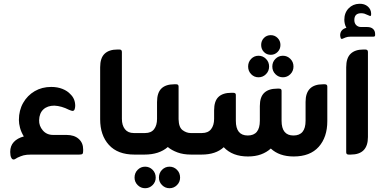

<svg xmlns="http://www.w3.org/2000/svg" viewBox="-20 -818 2021 1016"><path d="M261 -104H332Q373 -104 396.5 -83Q420 -62 420 -28V-19Q420 -7 416 -3.5Q412 0 399 0H146Q119 0 104.5 4Q90 8 73 16Q67 19 62 22.5Q57 26 52 26Q45 26 41 19Q37 13 35.5 4Q34 -5 34 -14Q34 -46 53 -66.5Q72 -87 106 -96Q92 -119 86 -141.5Q80 -164 80 -183Q80 -234 102.5 -273.5Q125 -313 163.5 -335.5Q202 -358 251 -358Q284 -358 310.5 -347.5Q337 -337 353 -319Q378 -295 378 -258Q378 -251 375.5 -241.5Q373 -232 365 -231Q359 -231 345 -237Q306 -257 268 -259Q231 -259 209.5 -239Q188 -219 187 -182Q186 -152 206.5 -128Q227 -104 261 -104Z M724 0H691Q603 0 556.5 -51Q510 -102 510 -187V-462Q510 -511 533.5 -533.5Q557 -556 602 -556H612Q625 -556 625 -543V-189Q625 -155 641 -134.5Q657 -114 688 -114H724Z M989 -114H1025V0H991Q950 0 919 -11.5Q888 -23 868 -40Q822 0 745 0H713V-114H748Q780 -114 795.5 -134.5Q811 -155 811 -189V-278Q811 -327 834 -349.5Q857 -372 902 -372H913Q925 -372 925 -360V-187Q926 -144 946.5 -129Q967 -114 989 -114ZM748 64Q771 64 787.5 80.5Q804 97 804 122Q804 145 787.5 161.5Q771 178 748 178Q725 178 708.5 161.5Q692 145 692 122Q692 97 708.5 80.5Q725 64 748 64ZM877 64Q900 64 916.5 80.5Q933 97 933 122Q933 145 916.5 161.5Q900 178 877 178Q854 178 837.5 161.5Q821 145 821 122Q821 97 837.5 80.5Q854 64 877 64Z M1413 -528Q1391 -528 1376.5 -543Q1362 -558 1362 -580Q1362 -602 1376.5 -617Q1391 -632 1413 -632Q1434 -632 1449 -617Q1464 -602 1464 -580Q1464 -558 1449 -543Q1434 -528 1413 -528ZM1348 -409Q1325 -409 1309 -425.5Q1293 -442 1293 -466Q1293 -490 1309 -506.5Q1325 -523 1348 -523Q1371 -523 1387.5 -506.5Q1404 -490 1404 -466Q1404 -442 1387.5 -425.5Q1371 -409 1348 -409ZM1421 -466Q1421 -490 1437.5 -506.5Q1454 -523 1477 -523Q1500 -523 1516.5 -506.5Q1533 -490 1533 -466Q1533 -442 1516.5 -425.5Q1500 -409 1477 -409Q1454 -409 1437.5 -425.5Q1421 -442 1421 -466ZM1689 -372H1699Q1712 -372 1712 -360V-177Q1712 -92 1666.5 -41Q1621 10 1534 10Q1458 10 1413 -32Q1391 -12 1361 -1Q1331 10 1292 10Q1210 10 1164 -39Q1122 0 1047 0H1015V-114H1049Q1081 -114 1097 -134.5Q1113 -155 1113 -189V-234Q1113 -283 1136 -305Q1159 -327 1204 -327H1214Q1228 -327 1228 -316V-179Q1228 -101 1291 -101Q1355 -101 1355 -179V-257Q1355 -305 1378.5 -327Q1402 -349 1447 -349H1457Q1470 -349 1470 -338V-179Q1470 -101 1533 -101Q1597 -101 1597 -179V-279Q1597 -372 1689 -372Z M1891 -675H1923Q1943 -675 1954 -665Q1965 -655 1965 -638V-632Q1965 -624 1956 -624H1836Q1819 -624 1809.5 -620Q1800 -616 1795 -614Q1791 -612 1788 -612Q1786 -612 1783 -616Q1782 -620 1781 -624Q1780 -628 1780 -632Q1781 -662 1813 -671Q1807 -681 1804.5 -692.5Q1802 -704 1802 -713Q1802 -750 1824.5 -773.5Q1847 -797 1881 -798Q1909 -799 1926.5 -783.5Q1944 -768 1944 -745Q1944 -733 1939 -733Q1939 -733 1927 -738Q1917 -743 1909 -745.5Q1901 -748 1891 -748Q1855 -748 1855 -712Q1855 -695 1865 -685Q1875 -675 1891 -675ZM1903 -556H1913Q1927 -556 1927 -543V-93Q1927 0 1836 0H1825Q1812 0 1812 -12V-462Q1812 -511 1835.5 -533.5Q1859 -556 1903 -556Z"/></svg>

Font: Zain ExtraBold
Style: Regular
Weight: 800
Designer: Zain,Boutros
Foundry: Mobile Telecommunications Company (Zain), 2024
Version: Version 1.50; ttfautohint (v1.8.4)